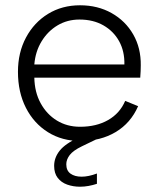

<svg xmlns="http://www.w3.org/2000/svg" viewBox="-20 -527 601 727"><path d="M331 -31 346 0 290 27Q257 43 244 60Q231 77 231 95Q231 119 247 130.5Q263 142 289 142Q315 142 347 130V169Q332 174 315.5 177Q299 180 283 180Q257 180 234.5 172Q212 164 198.5 146.5Q185 129 185 101Q185 70 206 43.5Q227 17 279 -7ZM285 7Q215 7 161.5 -26.5Q108 -60 78 -119Q48 -178 48 -255Q48 -328 78.5 -385Q109 -442 162 -474.5Q215 -507 283 -507Q350 -507 402.5 -477.5Q455 -448 484.5 -396.5Q514 -345 513 -279Q513 -269 512.5 -257.5Q512 -246 511 -233H110Q111 -178 134 -136Q157 -94 195.5 -70.5Q234 -47 283 -47Q345 -47 389.5 -72.5Q434 -98 454 -145L503 -125Q475 -61 418 -27Q361 7 285 7ZM451 -283Q452 -333 431 -371Q410 -409 371.5 -431Q333 -453 281 -453Q235 -453 198 -431Q161 -409 137.5 -370.5Q114 -332 110 -283Z"/></svg>

Font: Albert Sans Light
Style: Regular
Weight: 300
Designer: Andreas Rasmussen
Foundry: a.Foundry
Version: Version 1.025